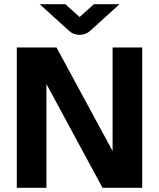

<svg xmlns="http://www.w3.org/2000/svg" viewBox="-20 -894 757 914"><path d="M60 0V-668H249L516 -175V-668H657V0H468L201 -494V0ZM359 -728Q330 -728 309 -747L169 -874H291L359 -813L427 -874H549L409 -747Q388 -728 359 -728Z"/></svg>

Font: Atkinson Hyperlegible Next
Style: Bold
Weight: 700
Designer: Elliott Scott, Megan Eiswerth, Linus Boman, Theodore Petrosky, Letters from Sweden
Foundry: Applied Design Works, Letters from Sweden
Version: Version 2.001